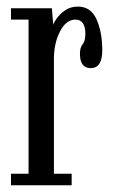

<svg xmlns="http://www.w3.org/2000/svg" viewBox="-20 -548 338 568"><path d="M12.5 0V-34H64.5V-490H12.5V-523.5H133.5L137.5 -474.5Q138.5 -480.5 147.8 -493.5Q157 -506.5 172.8 -517.5Q188.5 -528.5 210.5 -528.5Q248.5 -528.5 265.5 -491Q282.5 -453.5 282.5 -399Q282.5 -346.5 248.5 -346.5Q216.5 -346.5 216.5 -389Q216.5 -407.5 224.5 -417Q232.5 -426.5 232.5 -448Q232.5 -490 203 -490Q175.5 -490 157.5 -455Q139.5 -420 139.5 -374V-34H192V0Z"/></svg>

Font: Imbue 10pt
Style: Regular
Weight: 400
Designer: Tyler Finck
Foundry: Etcetera Type Company
Version: Version 1.102; ttfautohint (v1.8.3)